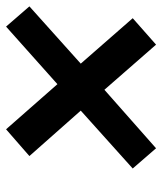

<svg xmlns="http://www.w3.org/2000/svg" viewBox="28 -614 522 617"><g transform="rotate(-90 288.5 -305.0)"><path d="M121 -64 56 -139 242 -306 96 -471 182 -546 327 -381 512 -546 577 -471 393 -306 539 -139 454 -64 309 -230Z"/></g></svg>

Font: Expletus Sans
Style: Italic
Weight: 400
Italic angle: -7°
Designer: Jasper de Waard
Foundry: Designtown
Version: Version 7.500